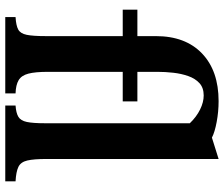

<svg xmlns="http://www.w3.org/2000/svg" viewBox="-82 -788 870 747"><g transform="rotate(90 353.5 -415.0)"><path d="M47 0V-40Q80 -42 95.5 -50.5Q111 -59 116 -83.5Q121 -108 121 -158V-457H18V-514H121V-586Q121 -701 188.5 -765.5Q256 -830 374 -830Q415 -830 455 -822.5Q495 -815 516 -804L599 -830V-161Q599 -111 605 -85.5Q611 -60 630 -51Q649 -42 686 -40V0H391V-40Q420 -42 435 -51Q450 -60 455 -84Q460 -108 460 -154V-718Q435 -744 406.5 -758Q378 -772 352 -772Q322 -772 304 -755.5Q286 -739 276.5 -712Q267 -685 263.5 -653.5Q260 -622 260 -592V-514H375V-457H260V-166Q260 -117 267 -90Q274 -63 292.5 -52Q311 -41 344 -40V0Z"/></g></svg>

Font: Libre Baskerville
Style: Bold
Weight: 700
Designer: Pablo Impallari, Rodrigo Fuenzalida
Foundry: Pablo Impallari, Rodrigo Fuenzalida
Version: Version 1.051; ttfautohint (v1.8.4.7-5d5b)